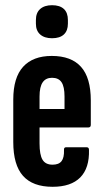

<svg xmlns="http://www.w3.org/2000/svg" viewBox="-20 -712 399 738"><path d="M182 6Q106 6 68.5 -36Q31 -78 31 -166V-329Q31 -414 69 -455.5Q107 -497 179 -497Q254 -497 291.5 -455Q329 -413 329 -326V-232Q329 -222 319 -222H132V-161Q132 -117 143.5 -98Q155 -79 182 -79Q206 -79 216.5 -92.5Q227 -106 226 -135Q225 -146 234 -146H313Q322 -146 322 -136Q324 -66 288.5 -30Q253 6 182 6ZM132 -293H228V-341Q228 -379 216.5 -396Q205 -413 180 -413Q156 -413 144 -395.5Q132 -378 132 -341ZM180 -565Q151 -565 134.5 -579.5Q118 -594 118 -621V-635Q118 -663 134.5 -677.5Q151 -692 180 -692Q210 -692 225.5 -677.5Q241 -663 241 -635V-621Q241 -594 225.5 -579.5Q210 -565 180 -565Z"/></svg>

Font: Sofia Sans Extra Condensed
Style: Bold
Weight: 700
Designer: Botio Nikoltchev, Ani Petrova
Foundry: lettersoup
Version: Version 4.101